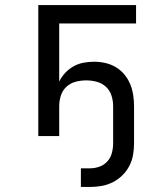

<svg xmlns="http://www.w3.org/2000/svg" viewBox="-20 -540 640 762"><path d="M301 202V128H337Q356 128 374.5 121.5Q393 115 406 100.5Q419 86 424 67Q429 48 429 29V-119Q429 -140 422.5 -160.5Q416 -181 400.5 -195.5Q385 -210 364 -215.5Q343 -221 322 -221Q301 -221 280 -215.5Q259 -210 243.5 -195.5Q228 -181 221.5 -160.5Q215 -140 215 -119V0H132V-520H520V-447H215V-216Q224 -235 238.5 -250.5Q253 -266 271.5 -276.5Q290 -287 311 -291Q332 -295 354 -295Q376 -295 398 -290Q420 -285 439.5 -273.5Q459 -262 473.5 -244.5Q488 -227 496.5 -206.5Q505 -186 508.5 -163.5Q512 -141 512 -119V29Q512 52 508 75Q504 98 493 119Q482 140 465 156.5Q448 173 427 183.5Q406 194 383 198Q360 202 337 202Z"/></svg>

Font: Iosevka Aile
Style: Regular
Weight: 400
Designer: Belleve Invis
Foundry: Belleve Invis
Version: Version 28.0.1; ttfautohint (v1.8.4)